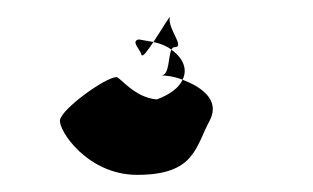

<svg xmlns="http://www.w3.org/2000/svg" viewBox="-20 -32 365 224"><path d="M50 108C48 120 82 172 140 172C208 172 208 139 225 108C237 84 214 69 193 61C189 70 179 78 163 84C137 82 120 58 116 58C103 58 52 95 50 108ZM142 14C132 16 144 26 145 32C147 35 152 27 159 17C154 16 148 15 142 14ZM159 17C168 19 175 22 180 26C181 24 182 23 184 23C196 23 176 2 178 -11C180 -17 169 2 159 17ZM168 56C173 56 183 57 193 61C199 49 194 36 180 26C176 34 178 56 168 56Z"/></svg>

Font: Ampere
Style: UltExtIta
Weight: 400
Version: Version 1